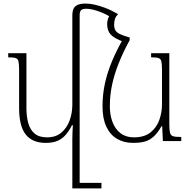

<svg xmlns="http://www.w3.org/2000/svg" viewBox="-20 -790 1067 1075"><path d="M385 265V-14Q385 -33 386 -51.5Q387 -70 388 -89H383Q368 -59 349 -36.5Q330 -14 303.5 -2Q277 10 236 10Q161 10 124 -37Q87 -84 87 -184V-397Q87 -431 83.5 -446Q80 -461 67.5 -465Q55 -469 26 -469V-492H128V-184Q128 -137 138.5 -100Q149 -63 174 -42Q199 -21 244 -21Q292 -21 323 -47Q354 -73 369.5 -114.5Q385 -156 385 -205V-703Q385 -727 392 -741.5Q399 -756 415.5 -763Q432 -770 459 -770Q481 -770 507.5 -764.5Q534 -759 567.5 -746.5Q601 -734 641 -711L604 -692Q575 -710 548.5 -720.5Q522 -731 500.5 -736Q479 -741 463 -741Q442 -741 434 -733Q426 -725 426 -706V265ZM415 265V234H548V265ZM725 10Q674 10 635.5 -12.5Q597 -35 575.5 -80.5Q554 -126 554 -194Q554 -262 568 -325Q582 -388 609 -451.5Q636 -515 673 -579L706 -565Q670 -499 645.5 -438Q621 -377 608 -317.5Q595 -258 595 -195Q595 -146 610 -106.5Q625 -67 655 -44Q685 -21 730 -21Q788 -21 822.5 -48.5Q857 -76 872 -118.5Q887 -161 887 -205V-397Q887 -431 883.5 -446Q880 -461 867.5 -465Q855 -469 826 -469V-492H928V-95Q928 -62 932 -46.5Q936 -31 950 -27Q964 -23 995 -23V0H892L888 -83H884Q863 -46 840.5 -25.5Q818 -5 791 2.5Q764 10 725 10ZM671 -556Q618 -576 599 -597.5Q580 -619 580 -655Q580 -676 588.5 -694Q597 -712 608 -722L641 -711Q629 -699 624 -685Q619 -671 619 -652Q619 -633 626 -620.5Q633 -608 652 -599Q671 -590 706 -580V-565Z"/></svg>

Font: Noto Serif Armenian ExtraLight
Style: Regular
Weight: 250
Version: Version 2.007